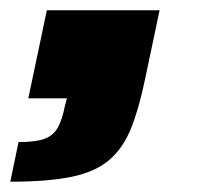

<svg xmlns="http://www.w3.org/2000/svg" viewBox="-37 -191 404 373"><path d="M-17 162 -1 85Q33 85 50 78.5Q67 72 75.5 56.5Q84 41 89 15L93 0H18L54 -171H273L245 -38Q233 20 217.5 58.5Q202 97 175 120Q148 143 102 152.5Q56 162 -17 162Z"/></svg>

Font: Saira Black
Style: Italic
Weight: 900
Italic angle: -12°
Designer: Hector Gatti with collaboration of the Omnibus-Type team
Foundry: Omnibus-Type
Version: Version 1.100; ttfautohint (v1.8.3)